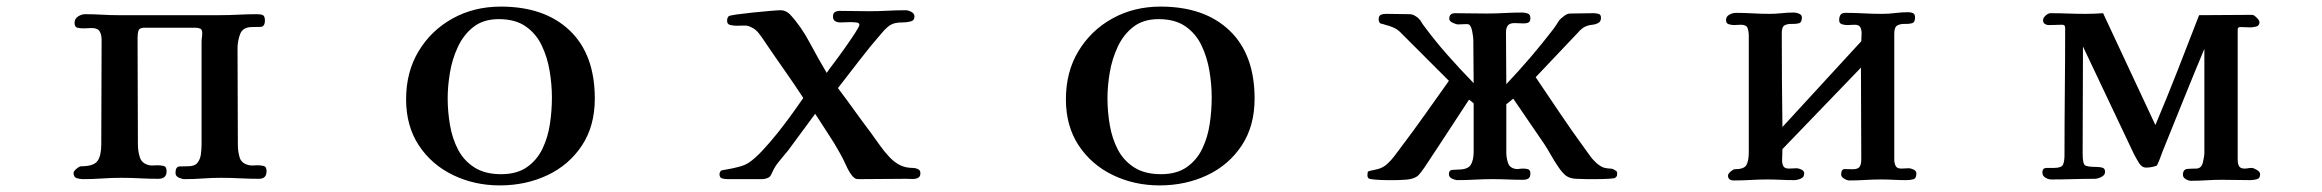

<svg xmlns="http://www.w3.org/2000/svg" viewBox="-20 -545 7040 582"><path d="M788 -26Q788 -3 765 -3Q736 -3 707.5 -4.5Q679 -6 650 -6Q622 -6 595 -4Q568 -2 540 -2Q532 -2 522 -6.5Q512 -11 512 -21Q512 -40 524.5 -40.5Q537 -41 550 -41Q570 -41 578.5 -51.5Q587 -62 589 -78Q591 -94 591 -108V-418Q591 -425 592 -431.5Q593 -438 593 -445Q593 -456 586.5 -458.5Q580 -461 571 -461H418Q403 -461 400 -452.5Q397 -444 397 -431Q397 -350 397.5 -269Q398 -188 398 -106Q398 -87 404 -68Q410 -49 433 -44Q439 -43 445 -43.5Q451 -44 457 -44Q467 -44 476 -42Q485 -40 485 -26Q485 -3 460 -3Q432 -3 404 -4.5Q376 -6 347 -6Q319 -6 290 -4Q261 -2 232 -2Q222 -2 212.5 -5Q203 -8 203 -21Q203 -26 212 -33.5Q221 -41 226 -41Q264 -41 275.5 -57Q287 -73 287 -108Q287 -188 287.5 -266.5Q288 -345 288 -424Q288 -440 282 -450Q276 -460 258 -460Q252 -460 245.5 -459.5Q239 -459 233 -459Q223 -459 214.5 -461Q206 -463 206 -476Q206 -488 216.5 -495Q227 -502 238 -502Q263 -502 288 -500.5Q313 -499 338 -499H645Q674 -499 703 -500.5Q732 -502 760 -502Q771 -502 777 -499Q783 -496 783 -483Q783 -464 770 -463.5Q757 -463 744 -463Q716 -463 708 -442Q700 -421 700 -398Q700 -325 700.5 -252Q701 -179 701 -106Q701 -86 706.5 -67.5Q712 -49 736 -44Q742 -43 748 -43.5Q754 -44 760 -44Q770 -44 779 -42Q788 -40 788 -26Z M1653 -249Q1653 -289 1646 -330.5Q1639 -372 1622 -407.5Q1605 -443 1573.5 -465Q1542 -487 1492 -487Q1446 -487 1416 -464Q1386 -441 1368.5 -404Q1351 -367 1344 -325.5Q1337 -284 1337 -247Q1337 -207 1344 -166Q1351 -125 1368.5 -91.5Q1386 -58 1418 -37.5Q1450 -17 1499 -17Q1547 -17 1577.5 -38.5Q1608 -60 1624.5 -94.5Q1641 -129 1647 -169.5Q1653 -210 1653 -249ZM1783 -246Q1783 -163 1744 -104Q1705 -45 1639.5 -14Q1574 17 1495 17Q1418 17 1353 -14.5Q1288 -46 1249.5 -104.5Q1211 -163 1211 -244Q1211 -327 1249 -390Q1287 -453 1352 -489Q1417 -525 1498 -525Q1631 -525 1707 -452.5Q1783 -380 1783 -246Z M2770 -20Q2770 -9 2762 -5.5Q2754 -2 2744 -2.5Q2734 -3 2727 -3Q2692 -3 2656.5 -2.5Q2621 -2 2586 -2Q2578 -2 2574.5 -3Q2571 -4 2565 -10Q2555 -21 2545 -43Q2535 -65 2527 -79Q2510 -110 2490 -140Q2470 -170 2451 -200Q2430 -172 2410 -144.5Q2390 -117 2369 -89Q2356 -73 2342.5 -57Q2329 -41 2321 -23Q2320 -20 2318 -16.5Q2316 -13 2314 -10Q2310 -6 2303 -4Q2296 -2 2290 -2H2186Q2178 -2 2169.5 -4Q2161 -6 2161 -17Q2161 -23 2166 -28Q2168 -29 2183.5 -31.5Q2199 -34 2218.5 -39Q2238 -44 2250 -52Q2268 -64 2291 -88.5Q2314 -113 2337.5 -142.5Q2361 -172 2381.5 -200.5Q2402 -229 2415 -248Q2387 -291 2357 -333.5Q2327 -376 2298 -419Q2291 -430 2281 -443Q2271 -456 2260 -461Q2248 -468 2236.5 -467.5Q2225 -467 2212 -467Q2205 -467 2194.5 -469Q2184 -471 2184 -482Q2184 -490 2188 -495Q2190 -498 2211.5 -501Q2233 -504 2262 -507Q2291 -510 2315 -512Q2339 -514 2346 -514Q2362 -514 2374 -502Q2407 -467 2434 -416.5Q2461 -366 2486 -324Q2491 -332 2507 -353Q2523 -374 2541 -399.5Q2559 -425 2572 -445Q2585 -465 2585 -470Q2585 -476 2575 -477Q2565 -478 2560 -478Q2552 -478 2543.5 -477.5Q2535 -477 2527 -477Q2518 -477 2511.5 -481Q2505 -485 2505 -495Q2505 -505 2511 -508.5Q2517 -512 2525 -512Q2548 -512 2571 -511.5Q2594 -511 2616 -511Q2643 -511 2670.5 -512.5Q2698 -514 2725 -514Q2733 -514 2742.5 -509Q2752 -504 2752 -495Q2752 -483 2740.5 -480Q2729 -477 2715.5 -477Q2702 -477 2694 -475Q2681 -472 2671 -463.5Q2661 -455 2653 -445Q2618 -405 2585.5 -362.5Q2553 -320 2520 -278Q2545 -245 2569 -211.5Q2593 -178 2618 -145Q2632 -126 2646 -106Q2660 -86 2676 -69Q2691 -53 2708 -44.5Q2725 -36 2747 -36Q2755 -36 2762.5 -32.5Q2770 -29 2770 -20Z M3653 -249Q3653 -289 3646 -330.5Q3639 -372 3622 -407.5Q3605 -443 3573.5 -465Q3542 -487 3492 -487Q3446 -487 3416 -464Q3386 -441 3368.5 -404Q3351 -367 3344 -325.5Q3337 -284 3337 -247Q3337 -207 3344 -166Q3351 -125 3368.5 -91.5Q3386 -58 3418 -37.5Q3450 -17 3499 -17Q3547 -17 3577.5 -38.5Q3608 -60 3624.5 -94.5Q3641 -129 3647 -169.5Q3653 -210 3653 -249ZM3783 -246Q3783 -163 3744 -104Q3705 -45 3639.5 -14Q3574 17 3495 17Q3418 17 3353 -14.5Q3288 -46 3249.5 -104.5Q3211 -163 3211 -244Q3211 -327 3249 -390Q3287 -453 3352 -489Q3417 -525 3498 -525Q3631 -525 3707 -452.5Q3783 -380 3783 -246Z M4882 -20Q4882 -15 4881.5 -12.5Q4881 -10 4876 -6Q4874 -4 4855 -3Q4836 -2 4816 -2Q4796 -2 4790 -2Q4776 -2 4757 -3Q4738 -4 4726 -13Q4716 -21 4704 -38.5Q4692 -56 4681 -75.5Q4670 -95 4662 -107L4567 -246L4546 -229V-83Q4546 -67 4551 -51.5Q4556 -36 4574 -33Q4579 -32 4585 -33Q4591 -34 4597 -34Q4605 -34 4612 -32Q4619 -30 4619 -19Q4619 -8 4613 -4Q4607 0 4597 0Q4574 0 4550.5 -1Q4527 -2 4504 -2Q4478 -2 4451 -0.5Q4424 1 4398 1Q4391 1 4381.5 -3.5Q4372 -8 4372 -17Q4372 -29 4382 -30Q4392 -31 4400 -31Q4429 -31 4438 -45Q4447 -59 4447 -85V-232L4433 -243L4340 -101Q4336 -95 4327 -81.5Q4318 -68 4308 -52.5Q4298 -37 4289 -25Q4280 -13 4275 -10Q4263 -2 4243 -0.5Q4223 1 4209 1Q4203 1 4184.5 1Q4166 1 4149 -0.5Q4132 -2 4129 -4Q4125 -8 4125 -13Q4125 -16 4125.5 -20Q4126 -24 4127 -25Q4130 -27 4150.5 -31Q4171 -35 4185 -48Q4197 -59 4206 -71Q4215 -83 4224 -95Q4262 -145 4298.5 -196.5Q4335 -248 4372 -300L4228 -444Q4218 -455 4205 -461Q4192 -467 4178 -470Q4177 -471 4170 -472.5Q4163 -474 4163 -475Q4159 -480 4159 -486Q4159 -497 4165.5 -500Q4172 -503 4181 -503Q4199 -503 4217 -502.5Q4235 -502 4253 -502Q4261 -502 4269.5 -497Q4278 -492 4282 -487Q4286 -483 4289 -477.5Q4292 -472 4296 -467Q4330 -421 4368.5 -377.5Q4407 -334 4447 -293Q4447 -326 4446.5 -358.5Q4446 -391 4446 -424Q4446 -432 4443 -448Q4440 -464 4435 -469Q4432 -472 4426 -472Q4419 -472 4413 -471.5Q4407 -471 4400 -471Q4394 -471 4383.5 -476Q4373 -481 4373 -488Q4373 -505 4391 -505Q4414 -505 4437.5 -504.5Q4461 -504 4485 -504Q4513 -504 4540 -505.5Q4567 -507 4594 -507Q4603 -507 4611 -504Q4619 -501 4619 -490Q4619 -480 4613.5 -477Q4608 -474 4599 -474Q4592 -474 4585.5 -474.5Q4579 -475 4571 -475Q4556 -475 4550.5 -467.5Q4545 -460 4545 -446Q4545 -407 4545.5 -368Q4546 -329 4546 -290Q4584 -330 4619.5 -371.5Q4655 -413 4688 -456Q4693 -463 4697.5 -469.5Q4702 -476 4706 -483Q4711 -489 4721 -496.5Q4731 -504 4739 -504Q4757 -504 4775 -504.5Q4793 -505 4810 -505Q4818 -505 4825.5 -503Q4833 -501 4833 -491Q4833 -480 4825 -475.5Q4817 -471 4807 -470Q4797 -469 4789 -466Q4781 -463 4774.5 -457.5Q4768 -452 4763 -446L4635 -311Q4671 -258 4706.5 -205Q4742 -152 4780 -100Q4789 -88 4798 -75Q4807 -62 4819 -51Q4833 -39 4843 -36.5Q4853 -34 4861 -34Q4869 -34 4877 -28Q4882 -26 4882 -20Z M5789 -19Q5789 -4 5779.5 -1.5Q5770 1 5758 1Q5739 1 5720 0Q5701 -1 5682 -1Q5658 -1 5634 0.5Q5610 2 5586 2Q5579 2 5570 -3.5Q5561 -9 5561 -16Q5561 -33 5573 -32.5Q5585 -32 5596 -32Q5612 -32 5617 -39.5Q5622 -47 5622 -62Q5622 -132 5621.5 -201Q5621 -270 5621 -340L5383 -93Q5383 -85 5382.5 -76Q5382 -67 5382 -59Q5382 -48 5386 -41Q5390 -34 5403 -34Q5409 -34 5414.5 -34.5Q5420 -35 5426 -35Q5432 -35 5440.5 -31Q5449 -27 5449 -19Q5449 -8 5438.5 -3.5Q5428 1 5418 1Q5398 1 5377.5 0Q5357 -1 5337 -1Q5312 -1 5287 0.5Q5262 2 5236 2Q5218 2 5218 -13Q5218 -18 5226 -25Q5234 -32 5238 -32Q5267 -32 5274 -45Q5281 -58 5281 -84V-436Q5281 -449 5277.5 -459.5Q5274 -470 5257 -470Q5252 -470 5246.5 -469.5Q5241 -469 5236 -469Q5229 -469 5220.5 -471.5Q5212 -474 5212 -484Q5212 -495 5222 -500.5Q5232 -506 5242 -506Q5268 -506 5293.5 -504.5Q5319 -503 5344 -503Q5362 -503 5380.5 -505Q5399 -507 5418 -507Q5425 -507 5433.5 -503.5Q5442 -500 5442 -492Q5442 -477 5433 -474.5Q5424 -472 5411.5 -472.5Q5399 -473 5390 -468.5Q5381 -464 5381 -445Q5381 -374 5381.5 -302.5Q5382 -231 5383 -160L5622 -420Q5622 -426 5622.5 -432Q5623 -438 5623 -444Q5623 -455 5619 -462.5Q5615 -470 5602 -470Q5596 -470 5590.5 -469.5Q5585 -469 5579 -469Q5572 -469 5563.5 -471.5Q5555 -474 5555 -484Q5555 -494 5559 -500Q5563 -506 5574 -506Q5602 -506 5629.5 -504.5Q5657 -503 5685 -503Q5705 -503 5725 -505.5Q5745 -508 5765 -508Q5773 -508 5779 -505Q5785 -502 5785 -492Q5785 -477 5775.5 -474.5Q5766 -472 5753.5 -472.5Q5741 -473 5731.5 -468Q5722 -463 5722 -443V-61Q5722 -51 5726 -42.5Q5730 -34 5743 -34Q5749 -34 5754.5 -34.5Q5760 -35 5766 -35Q5772 -35 5780.5 -31Q5789 -27 5789 -19Z M6831 -17Q6831 -4 6820.5 -1.5Q6810 1 6801 1Q6779 1 6758 0.5Q6737 0 6715 0Q6692 0 6668 1.5Q6644 3 6621 3Q6614 3 6605.5 -2Q6597 -7 6597 -15Q6597 -32 6611 -33Q6625 -34 6637 -34Q6653 -34 6657.5 -52.5Q6662 -71 6662 -83V-397Q6631 -323 6601 -248.5Q6571 -174 6541 -100Q6535 -86 6530 -71.5Q6525 -57 6518 -43Q6502 -37 6485 -37Q6472 -37 6462.5 -53Q6453 -69 6448 -79L6294 -404Q6294 -323 6293.5 -242Q6293 -161 6293 -80Q6293 -50 6299.5 -44.5Q6306 -39 6335 -39Q6343 -39 6352 -37Q6361 -35 6361 -24Q6361 -14 6349.5 -8.5Q6338 -3 6330 -3Q6297 -3 6264 -2Q6231 -1 6198 -1Q6189 -1 6180 -6.5Q6171 -12 6171 -22Q6171 -36 6184 -36Q6197 -36 6206 -36Q6229 -36 6233.5 -46Q6238 -56 6238 -75Q6238 -172 6239 -268Q6240 -364 6240 -461Q6240 -470 6231 -470Q6221 -470 6211.5 -469.5Q6202 -469 6191 -469Q6184 -469 6178.5 -472.5Q6173 -476 6173 -484Q6173 -491 6181 -498Q6189 -505 6195 -505Q6222 -505 6248.5 -504Q6275 -503 6302 -503Q6315 -503 6328.5 -503.5Q6342 -504 6355 -505L6513 -167H6514Q6549 -250 6581.5 -333Q6614 -416 6646 -499Q6687 -499 6727 -499.5Q6767 -500 6807 -500Q6812 -500 6820.5 -491.5Q6829 -483 6829 -478Q6829 -467 6819 -464.5Q6809 -462 6801 -462Q6794 -462 6786.5 -462.5Q6779 -463 6771 -463Q6763 -463 6763 -456Q6763 -357 6763 -258Q6763 -159 6763 -61Q6763 -49 6767 -41.5Q6771 -34 6784 -34Q6789 -34 6794.5 -35Q6800 -36 6805 -36Q6811 -36 6821 -30Q6831 -24 6831 -17Z"/></svg>

Font: Kaisei Decol
Style: Bold
Weight: 700
Designer: Font-Kai, 金井和夫
Foundry: KAZUO KANAI
Version: Version 5.003